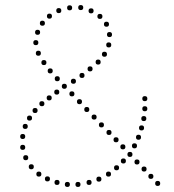

<svg xmlns="http://www.w3.org/2000/svg" viewBox="-20 -735 689 761"><path d="M605 2Q595 2 595 -8Q595 -18 605 -18Q615 -18 615 -8Q615 2 605 2ZM578 -26Q568 -26 568 -36Q568 -46 578 -46Q588 -46 588 -36Q588 -26 578 -26ZM551 -55Q541 -55 541 -65Q541 -75 551 -75Q561 -75 561 -65Q561 -55 551 -55ZM523 -83Q513 -83 513 -93Q513 -103 523 -103Q533 -103 533 -93Q533 -83 523 -83ZM495 -113Q485 -113 485 -123Q485 -133 495 -133Q505 -133 505 -123Q505 -113 495 -113ZM467 -143Q457 -143 457 -153Q457 -163 467 -163Q477 -163 477 -153Q477 -143 467 -143ZM440 -171Q430 -171 430 -181Q430 -191 440 -191Q450 -191 450 -181Q450 -171 440 -171ZM412 -200Q402 -200 402 -210Q402 -220 412 -220Q422 -220 422 -210Q422 -200 412 -200ZM382 -230Q372 -230 372 -240Q372 -250 382 -250Q392 -250 392 -240Q392 -230 382 -230ZM353 -261Q343 -261 343 -271Q343 -281 353 -281Q363 -281 363 -271Q363 -261 353 -261ZM324 -291Q314 -291 314 -301Q314 -311 324 -311Q334 -311 334 -301Q334 -291 324 -291ZM295 -322Q285 -322 285 -332Q285 -342 295 -342Q305 -342 305 -332Q305 -322 295 -322ZM265 -353Q255 -353 255 -363Q255 -373 265 -373Q275 -373 275 -363Q275 -353 265 -353ZM235 -383Q225 -383 225 -393Q225 -403 235 -403Q245 -403 245 -393Q245 -383 235 -383ZM207 -413Q197 -413 197 -423Q197 -433 207 -433Q217 -433 217 -423Q217 -413 207 -413ZM179 -444Q169 -444 169 -454Q169 -464 179 -464Q189 -464 189 -454Q189 -444 179 -444ZM154 -477Q144 -477 144 -487Q144 -497 154 -497Q164 -497 164 -487Q164 -477 154 -477ZM132 -514Q122 -514 122 -524Q122 -534 132 -534Q142 -534 142 -524Q142 -514 132 -514ZM122 -556Q112 -556 112 -566Q112 -576 122 -576Q132 -576 132 -566Q132 -556 122 -556ZM129 -597Q119 -597 119 -607Q119 -617 129 -617Q139 -617 139 -607Q139 -597 129 -597ZM176 -661Q166 -661 166 -671Q166 -681 176 -681Q186 -681 186 -671Q186 -661 176 -661ZM213 -683Q203 -683 203 -693Q203 -703 213 -703Q223 -703 223 -693Q223 -683 213 -683ZM256 -694Q246 -694 246 -704Q246 -714 256 -714Q266 -714 266 -704Q266 -694 256 -694ZM300 -695Q290 -695 290 -705Q290 -715 300 -715Q310 -715 310 -705Q310 -695 300 -695ZM341 -682Q331 -682 331 -692Q331 -702 341 -702Q351 -702 351 -692Q351 -682 341 -682ZM376 -660Q366 -660 366 -670Q366 -680 376 -680Q386 -680 386 -670Q386 -660 376 -660ZM402 -629Q392 -629 392 -639Q392 -649 402 -649Q412 -649 412 -639Q412 -629 402 -629ZM414 -588Q404 -588 404 -598Q404 -608 414 -608Q424 -608 424 -598Q424 -588 414 -588ZM411 -547Q401 -547 401 -557Q401 -567 411 -567Q421 -567 421 -557Q421 -547 411 -547ZM394 -510Q384 -510 384 -520Q384 -530 394 -530Q404 -530 404 -520Q404 -510 394 -510ZM369 -479Q359 -479 359 -489Q359 -499 369 -499Q379 -499 379 -489Q379 -479 369 -479ZM337 -452Q327 -452 327 -462Q327 -472 337 -472Q347 -472 347 -462Q347 -452 337 -452ZM305 -426Q295 -426 295 -436Q295 -446 305 -446Q315 -446 315 -436Q315 -426 305 -426ZM271 -403Q261 -403 261 -413Q261 -423 271 -423Q281 -423 281 -413Q281 -403 271 -403ZM148 -633Q138 -633 138 -643Q138 -653 148 -653Q158 -653 158 -643Q158 -633 148 -633ZM205 -360Q195 -360 195 -370Q195 -380 205 -380Q215 -380 215 -370Q215 -360 205 -360ZM175 -337Q165 -337 165 -347Q165 -357 175 -357Q185 -357 185 -347Q185 -337 175 -337ZM146 -314Q136 -314 136 -324Q136 -334 146 -334Q156 -334 156 -324Q156 -314 146 -314ZM119 -287Q109 -287 109 -297Q109 -307 119 -307Q129 -307 129 -297Q129 -287 119 -287ZM97 -257Q87 -257 87 -267Q87 -277 97 -277Q107 -277 107 -267Q107 -257 97 -257ZM80 -224Q70 -224 70 -234Q70 -244 80 -244Q90 -244 90 -234Q90 -224 80 -224ZM70 -184Q60 -184 60 -194Q60 -204 70 -204Q80 -204 80 -194Q80 -184 70 -184ZM70 -141Q60 -141 60 -151Q60 -161 70 -161Q80 -161 80 -151Q80 -141 70 -141ZM82 -100Q72 -100 72 -110Q72 -120 82 -120Q92 -120 92 -110Q92 -100 82 -100ZM104 -64Q94 -64 94 -74Q94 -84 104 -84Q114 -84 114 -74Q114 -64 104 -64ZM134 -35Q124 -35 124 -45Q124 -55 134 -55Q144 -55 144 -45Q144 -35 134 -35ZM168 -16Q158 -16 158 -26Q158 -36 168 -36Q178 -36 178 -26Q178 -16 168 -16ZM206 -2Q196 -2 196 -12Q196 -22 206 -22Q216 -22 216 -12Q216 -2 206 -2ZM247 6Q237 6 237 -4Q237 -14 247 -14Q257 -14 257 -4Q257 6 247 6ZM289 6Q279 6 279 -4Q279 -14 289 -14Q299 -14 299 -4Q299 6 289 6ZM333 -2Q323 -2 323 -12Q323 -22 333 -22Q343 -22 343 -12Q343 -2 333 -2ZM372 -15Q362 -15 362 -25Q362 -35 372 -35Q382 -35 382 -25Q382 -15 372 -15ZM410 -35Q400 -35 400 -45Q400 -55 410 -55Q420 -55 420 -45Q420 -35 410 -35ZM442 -60Q432 -60 432 -70Q432 -80 442 -80Q452 -80 452 -70Q452 -60 442 -60ZM469 -87Q459 -87 459 -97Q459 -107 469 -107Q479 -107 479 -97Q479 -87 469 -87ZM513 -147Q503 -147 503 -157Q503 -167 513 -167Q523 -167 523 -157Q523 -147 513 -147ZM529 -181Q519 -181 519 -191Q519 -201 529 -201Q539 -201 539 -191Q539 -181 529 -181ZM541 -218Q531 -218 531 -228Q531 -238 541 -238Q551 -238 551 -228Q551 -218 541 -218ZM550 -255Q540 -255 540 -265Q540 -275 550 -275Q560 -275 560 -265Q560 -255 550 -255ZM554 -294Q544 -294 544 -304Q544 -314 554 -314Q564 -314 564 -304Q564 -294 554 -294ZM554 -334Q544 -334 544 -344Q544 -354 554 -354Q564 -354 564 -344Q564 -334 554 -334Z"/></svg>

Font: Raleway Dots
Style: Regular
Weight: 400
Designer: Matt McInerney, Pablo Impallari, Rodrigo Fuenzalida, Brenda Gallo
Foundry: Matt McInerney, Pablo Impallari, Rodrigo Fuenzalida, Brenda Gallo
Version: Version 1.000